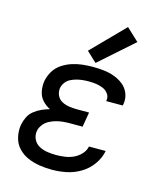

<svg xmlns="http://www.w3.org/2000/svg" viewBox="-116 -860 808 953"><g transform="rotate(15 288.0 -383.0)"><path d="M241 8Q277 8 314.5 0.5Q352 -7 386.5 -27.5Q421 -48 444.5 -81Q468 -114 475 -151H389Q385 -129 368 -111Q351 -93 329.5 -83.5Q308 -74 285.5 -71Q263 -68 241 -68Q218 -68 196 -71.5Q174 -75 155 -85Q136 -95 126 -114.5Q116 -134 119 -157Q122 -175 134 -191Q146 -207 163 -216Q180 -225 198.5 -230Q217 -235 235 -236.5Q253 -238 271 -238H333L346 -314H284Q263 -314 243 -317Q223 -320 206 -329Q189 -338 180.5 -356Q172 -374 175 -395Q178 -410 188 -423.5Q198 -437 213 -444.5Q228 -452 243.5 -456Q259 -460 274.5 -461.5Q290 -463 306 -463Q325 -463 343 -460.5Q361 -458 378 -451Q395 -444 406 -429Q417 -414 414 -395Q414 -393 413 -391H498Q499 -395 500 -399Q505 -428 494.5 -454Q484 -480 463 -496.5Q442 -513 416 -522.5Q390 -532 362 -535Q334 -538 306 -538Q279 -538 252.5 -535Q226 -532 199.5 -523.5Q173 -515 149 -499Q125 -483 110.5 -458.5Q96 -434 91 -407Q87 -381 92 -355Q97 -329 114 -310Q131 -291 154 -280Q133 -274 113 -265Q93 -256 75.5 -242Q58 -228 48.5 -208Q39 -188 35 -167Q30 -135 37.5 -103.5Q45 -72 66 -49.5Q87 -27 115.5 -14.5Q144 -2 176 3Q208 8 241 8ZM313 -560 487 -714 423 -774 261 -609Z"/></g></svg>

Font: Iosevka Sparkle Oblique
Style: Regular
Weight: 400
Italic angle: -9°
Designer: Belleve Invis
Foundry: Belleve Invis
Version: Version 4.5.0; ttfautohint (v1.8.3)